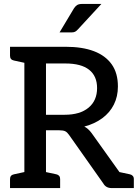

<svg xmlns="http://www.w3.org/2000/svg" viewBox="-20 -957 713 977"><path d="M104 0V-719H313Q399 -719 458 -696.5Q517 -674 548.5 -629.5Q580 -585 580 -517Q580 -466 559.5 -425Q539 -384 500.5 -355.5Q462 -327 409 -313Q429 -303 446 -280L646 0H548Q519 0 506 -23L331 -271Q322 -284 312 -289Q302 -294 282 -294H214V0ZM214 -373H309Q387 -373 430.5 -409Q474 -445 474 -509Q474 -570 433.5 -602Q393 -634 313 -634H214ZM559 0 510 -98 572 -85ZM31 0V-46Q31 -56 36 -62Q41 -68 51 -70L120 -85L132 0ZM132 -719 120 -634 51 -649Q41 -651 36 -657Q31 -663 31 -673V-719ZM185 0 197 -85 267 -70Q276 -68 281 -62Q286 -56 286 -46V0ZM559 0 571 -85 641 -70Q650 -68 655.5 -62Q661 -56 661 -46V0ZM283 -792 356 -914Q363 -925 372 -931Q381 -937 399 -937H496L377 -808Q369 -799 362 -795.5Q355 -792 343 -792Z"/></svg>

Font: Aleo Medium
Style: Regular
Weight: 500
Designer: Alessio Laiso
Foundry: Alessio Laiso
Version: Version 2.001;gftools[0.9.29]